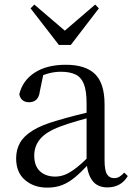

<svg xmlns="http://www.w3.org/2000/svg" viewBox="-20 -818 597 852"><path d="M189.7 14.6Q130.5 14.6 91.1 -19.1Q51.6 -52.8 51.6 -115.1Q51.6 -153.9 68.8 -184.3Q85.9 -214.6 125.4 -239Q164.9 -263.5 230.9 -282.3Q272.8 -294.9 318.8 -306.7Q364.8 -318.5 404.8 -327.7V-303.3Q364.8 -293.3 323.7 -281.5Q282.6 -269.7 248.6 -257Q185.3 -233.6 158.6 -201.7Q131.9 -169.7 131.9 -128.2Q131.9 -81.6 157.5 -58Q183.2 -34.4 225.1 -34.4Q247.6 -34.4 269.6 -43.3Q291.6 -52.2 319.7 -74.2Q347.7 -96.3 385.8 -134.4L394.5 -87.1H370.9Q339.7 -53.7 312.5 -31.1Q285.2 -8.4 256.1 3.1Q227 14.6 189.7 14.6ZM456.8 13.6Q412.1 13.6 389.8 -16.6Q367.5 -46.7 364.2 -99.7V-103.3V-359Q364.2 -415 352.1 -445.3Q339.9 -475.6 314.7 -487.6Q289.6 -499.6 250 -499.6Q221.3 -499.6 192.1 -491.4Q162.9 -483.2 129.7 -464.7L173.2 -491.9L156.8 -412.7Q153.2 -386 140.7 -375.2Q128.1 -364.3 109.4 -364.3Q73.2 -364.3 65.5 -399.7Q80.4 -461 134.1 -495.8Q187.8 -530.6 272.2 -530.6Q359.5 -530.6 401.8 -489.2Q444 -447.8 444 -354.6V-107.7Q444 -60.8 455.1 -44.2Q466.1 -27.5 486.4 -27.5Q499 -27.5 509 -33.2Q519 -38.8 531.4 -52.1L547.1 -36.7Q531.2 -10.7 508.6 1.4Q486 13.6 456.8 13.6ZM132.2 -797.8 295.1 -658.4H240.3L402.4 -797.8L418.7 -780.9L294.3 -618.7H241.1L115.7 -780.9Z"/></svg>

Font: Noto Serif HK
Style: Regular
Weight: 200
Designer: Ryoko NISHIZUKA 西塚涼子 (kana & ideographs); Frank Grießhammer (Latin, Greek & Cyrillic); Wenlong ZHANG 张文龙 (bopomofo); San
Foundry: Adobe
Version: Version 2.001;hotconv 1.1.0;makeotfexe 2.6.0